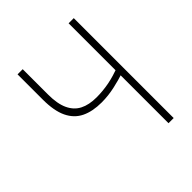

<svg xmlns="http://www.w3.org/2000/svg" viewBox="-195 -838 966 966"><g transform="rotate(-45 287.5 -355.5)"><path d="M85.4 -710.9H122.1V-530.8Q122.1 -464.8 140.9 -424.6Q159.7 -384.3 195.6 -366Q231.4 -347.7 284.7 -347.7Q307.1 -347.7 329.8 -349.9Q352.5 -352.1 375 -356.4Q397.5 -360.8 419.4 -367.4Q441.4 -374 463.4 -381.8V-345.7Q442.9 -338.4 421.6 -332.5Q400.4 -326.7 378.2 -321.8Q356 -316.9 332.5 -314.2Q309.1 -311.5 284.7 -311.5Q220.7 -311.5 176.3 -333Q131.8 -354.5 108.6 -402.8Q85.4 -451.2 85.4 -530.8ZM448.7 -710.9H485.4V0H448.7Z"/></g></svg>

Font: Roboto Condensed ExtraLight
Style: Regular
Weight: 250
Designer: Christian Robertson
Foundry: Google
Version: Version 3.008; 2023